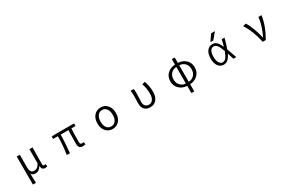

<svg xmlns="http://www.w3.org/2000/svg" viewBox="203 -2470 6595 4383"><g transform="rotate(-30 3500.0 -279.0)"><path d="M284.2 199.2V-540H365.2V-207Q365.2 -57.6 469.7 -57.6Q511.7 -57.6 546.9 -80.1Q582 -102.5 619.1 -167V-540H701.2Q700.2 -489.3 698.7 -397Q697.3 -304.7 696.3 -231Q695.3 -157.2 695.3 -96.7Q695.3 -54.7 733.4 -54.7Q748 -54.7 766.6 -60.5L777.3 1Q752 12.7 716.8 12.7Q672.9 12.7 650.9 -12.2Q628.9 -37.1 625 -93.8H623Q563.5 10.7 468.8 10.7Q390.6 10.7 358.4 -43.9Q358.4 98.6 365.2 199.2Z M1712.9 12.7Q1654.3 12.7 1627.4 -19Q1600.6 -50.8 1600.6 -115.2Q1600.6 -142.6 1603 -274.9Q1605.5 -407.2 1606.4 -471.7H1404.3Q1404.3 -309.6 1374 4.9L1291 0Q1329.1 -239.3 1329.1 -471.7H1204.1V-535.2L1279.3 -540H1794.9V-471.7H1685.5Q1676.8 -308.6 1676.8 -109.4Q1676.8 -54.7 1727.5 -54.7Q1739.3 -54.7 1771.5 -60.5L1783.2 1Q1752.9 12.7 1712.9 12.7Z M2255.9 -268.6Q2255.9 -400.4 2325.7 -477.1Q2395.5 -553.7 2500 -553.7Q2604.5 -553.7 2673.8 -477.1Q2743.2 -400.4 2743.2 -268.6Q2743.2 -137.7 2673.8 -62.5Q2604.5 12.7 2500 12.7Q2395.5 12.7 2325.7 -62.5Q2255.9 -137.7 2255.9 -268.6ZM2500 -54.7Q2574.2 -54.7 2616.7 -112.8Q2659.2 -170.9 2659.2 -268.6Q2659.2 -367.2 2616.7 -426.3Q2574.2 -485.4 2500 -485.4Q2425.8 -485.4 2382.8 -426.3Q2339.8 -367.2 2339.8 -268.6Q2339.8 -169.9 2382.3 -112.3Q2424.8 -54.7 2500 -54.7Z M3494.1 12.7Q3398.4 12.7 3345.2 -40.5Q3292 -93.8 3292 -198.2Q3292 -231.4 3293.9 -296.4Q3295.9 -361.3 3295.9 -394.5Q3295.9 -484.4 3287.1 -540H3366.2Q3375 -497.1 3375 -415Q3375 -383.8 3371.6 -305.7Q3368.2 -227.5 3368.2 -194.3Q3368.2 -122.1 3403.3 -88.4Q3438.5 -54.7 3495.1 -54.7Q3558.6 -54.7 3597.7 -107.9Q3636.7 -161.1 3636.7 -265.6Q3636.7 -409.2 3590.8 -534.2L3669.9 -553.7Q3719.7 -412.1 3719.7 -267.6Q3719.7 -133.8 3657.7 -60.5Q3595.7 12.7 3494.1 12.7Z M4538.1 -487.3V-52.7Q4623 -55.7 4680.7 -115.2Q4738.3 -174.8 4738.3 -271.5Q4738.3 -369.1 4682.6 -427.2Q4627 -485.4 4538.1 -487.3ZM4461.9 -52.7V-487.3Q4377 -485.4 4319.8 -426.3Q4262.7 -367.2 4262.7 -271.5Q4262.7 -175.8 4319.8 -115.7Q4377 -55.7 4461.9 -52.7ZM4538.1 -693.4V-550.8Q4657.2 -546.9 4739.7 -472.2Q4822.3 -397.5 4822.3 -271.5Q4822.3 -145.5 4738.3 -69.3Q4654.3 6.8 4538.1 9.8V199.2H4461.9V9.8Q4345.7 5.9 4262.2 -69.8Q4178.7 -145.5 4178.7 -271.5Q4178.7 -397.5 4261.7 -471.7Q4344.7 -545.9 4461.9 -550.8V-693.4Z M5676.8 -519.5H5749Q5710.9 -367.2 5668.9 -254.9Q5708 -154.3 5759.8 0H5683.6Q5659.2 -84 5632.8 -165Q5586.9 -69.3 5538.1 -29.8Q5489.3 9.8 5430.7 9.8Q5343.8 9.8 5289.6 -61.5Q5235.4 -132.8 5235.4 -259.8Q5235.4 -386.7 5290 -458.5Q5344.7 -530.3 5430.7 -530.3Q5492.2 -530.3 5536.6 -493.2Q5581.1 -456.1 5632.8 -343.8Q5650.4 -403.3 5676.8 -519.5ZM5533.2 -756.8H5634.8L5494.1 -589.8H5418.9ZM5602.5 -252Q5554.7 -380.9 5516.1 -425.3Q5477.5 -469.7 5430.7 -469.7Q5376 -469.7 5343.8 -416.5Q5311.5 -363.3 5311.5 -259.8Q5311.5 -160.2 5346.7 -105Q5381.8 -49.8 5437.5 -49.8Q5481.4 -49.8 5521.5 -94.2Q5561.5 -138.7 5602.5 -252Z M6538.1 0H6457Q6425.8 -150.4 6371.6 -290Q6317.4 -429.7 6248 -532.2L6329.1 -553.7Q6384.8 -467.8 6434.1 -335.4Q6483.4 -203.1 6508.8 -83H6514.6Q6638.7 -340.8 6655.3 -540H6737.3Q6715.8 -400.4 6668.5 -272Q6621.1 -143.6 6538.1 0Z"/></g></svg>

Font: Gen Shin Gothic Monospace Normal
Style: Regular
Weight: 350
Designer: [Source Han Sans]
Ryoko NISHIZUKA  (kana & ideographs); Paul D. Hunt (Latin, Greek & Cyrillic); Wenlong ZHANG  (bopomofo
Version: Version 1.002.20150607